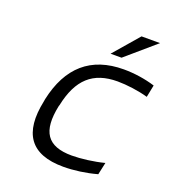

<svg xmlns="http://www.w3.org/2000/svg" viewBox="-127 -778 801 886"><g transform="rotate(20 273.5 -335.5)"><path d="M98 -256 96 -244C61 -78 121 9 283 9C334 9 393 1 447 -14L460 -74C410 -61 347 -53 302 -53C181 -53 140 -114 168 -247L170 -253C198 -386 264 -447 385 -447C430 -447 490 -439 535 -426L547 -486C499 -501 444 -509 393 -509C231 -509 134 -422 98 -256ZM310 -556H364L508 -680H417Z"/></g></svg>

Font: LT Wave Text Light Italic
Style: Regular
Weight: 300
Designer: Daniel Lyons
Version: Version 2.5 (Glyphs App)